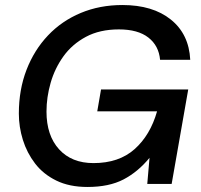

<svg xmlns="http://www.w3.org/2000/svg" viewBox="-20 -732 799 764"><path d="M328 12Q256 12 204 -13.5Q152 -39 119.5 -81.5Q87 -124 71 -175.5Q55 -227 55 -280Q55 -375 85.5 -454Q116 -533 171 -591Q226 -649 301.5 -680.5Q377 -712 467 -712Q588 -712 660 -654Q732 -596 737 -494H617Q612 -550 570.5 -582.5Q529 -615 453 -615Q377 -615 322 -585.5Q267 -556 232.5 -508Q198 -460 181.5 -402.5Q165 -345 165 -288Q165 -193 215 -138Q265 -83 352 -83Q453 -83 515.5 -138.5Q578 -194 605 -289H367L382 -376H729L663 0H566L575 -104Q529 -48 471.5 -18Q414 12 328 12Z"/></svg>

Font: Rethink Sans Medium
Style: Italic
Weight: 500
Italic angle: -10°
Designer: The Rethink Sans project authors (Hans Thiessen). DM Sans designed by Colophon Foundry.
Foundry: Rethink Communications LLC
Version: Version 1.001